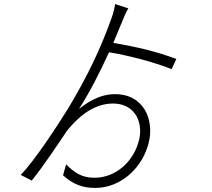

<svg xmlns="http://www.w3.org/2000/svg" viewBox="-20 -861 1040 944"><path d="M847 -571C751 -607 661 -629 537 -650C552 -685 566 -719 579 -751C588 -774 600 -803 611 -820L546 -841C543 -821 537 -794 528 -771C475 -622 410 -486 314 -326C252 -227 151 -73 82 -1L136 27C192 -42 267 -155 310 -219C358 -278 434 -352 536 -352C637 -352 684 -269 665 -178C641 -70 552 13 444 13C381 13 344 -14 305 -53L290 1C339 46 388 63 448 63C576 63 683 -38 712 -163C738 -271 688 -398 546 -398C464 -398 403 -352 368 -325C420 -405 472 -507 516 -604C614 -588 736 -556 824 -521Z"/></svg>

Font: Spoqa Han Sans Neo Light
Style: Regular
Weight: 300
Designer: [Spoqa Han Sans Neo] Dong-huui Kim  Younghwa Kang  Yujin Lee  [Noto Sans] Ryoko NISHIZUKA  (kana & ideographs); Paul D. 
Foundry: Spoqa (http://www.spoqa-han-sans.com)
Version: Version 1.000